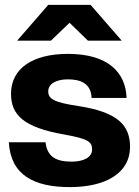

<svg xmlns="http://www.w3.org/2000/svg" viewBox="-20 -752 567 784"><path d="M266 12C411 12 511 -45 511 -152C511 -239 463 -294 300 -319C200 -334 177 -348 177 -379C177 -410 210 -428 257 -428C305 -428 352 -414 354 -352H497C493 -457 421 -532 257 -532C114 -532 25 -473 25 -369C25 -283 76 -232 241 -203C343 -185 356 -172 356 -141C356 -109 320 -92 273 -92C211 -92 173 -110 166 -171H16C24 -37 118 12 266 12ZM50 -586H188L264 -659L339 -586H477L350 -732H177Z"/></svg>

Font: Aspekta 750
Style: Regular
Weight: 750
Designer: Ivo Dolenc
Version: Version 2.000